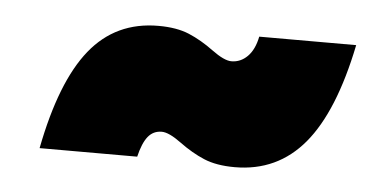

<svg xmlns="http://www.w3.org/2000/svg" viewBox="-30 -475 579 292"><g transform="rotate(5 260.0 -329.0)"><path d="M287 -401Q306 -387 317 -387Q331 -387 341.5 -397.5Q352 -408 356 -428H504Q483 -325 442 -276Q401 -227 336 -227Q308 -227 289 -235Q270 -243 251 -257Q232 -271 221 -271Q208 -271 200 -261Q192 -251 187 -230H38Q58 -333 97.5 -382Q137 -431 202 -431Q230 -431 249 -423Q268 -415 287 -401Z"/></g></svg>

Font: TypoPRO Montserrat
Style: Italic
Weight: 900
Italic angle: -11.3°
Designer: Julieta Ulanovsky
Foundry: Julieta Ulanovsky
Version: Version 6.001